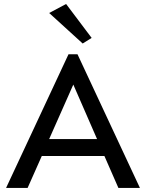

<svg xmlns="http://www.w3.org/2000/svg" viewBox="-20 -920 715 940"><path d="M338.9 -505.9 455.1 -239.3H220.7ZM115.2 0 184.6 -156.2H491.2L559.6 0H665L359.4 -654.3H315.4L9.8 0ZM303.7 -900.4 220.7 -856.4 384.8 -707 428.7 -734.4Z"/></svg>

Font: Sen-gleads
Style: Regular
Weight: 400
Designer: Kosal Sen, Philatype
Foundry: Philatype
Version: Version 1.004; ttfautohint (v1.8.3)